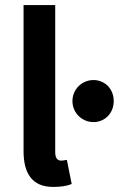

<svg xmlns="http://www.w3.org/2000/svg" viewBox="-20 -726 469 758"><path d="M190 12C220 12 243 8 259 2L263 0L244 -95L239 -94C229 -92 225 -92 220 -92C211 -92 198 -98 198 -124V-706H73V-129C73 -44 105 12 190 12ZM349 -244C394 -244 429 -279 429 -327C429 -375 394 -410 349 -410C304 -410 266 -374 266 -327C266 -280 304 -244 349 -244Z"/></svg>

Font: Falling Sky
Style: Med
Weight: 500
Designer: Paul D. Hunt
Foundry: Adobe Systems Incorporated
Version: Version 1.02